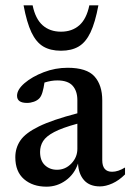

<svg xmlns="http://www.w3.org/2000/svg" viewBox="-20 -690 490 721"><path d="M355.5 10Q316.5 10 295.8 -13.2Q275 -36.5 273 -76Q259.5 -36 227 -12.5Q194.5 11 154.5 11Q103 11 70.2 -17.2Q37.5 -45.5 37.5 -99.5Q37.5 -134.5 56.5 -162.5Q75.5 -190.5 126 -215.2Q176.5 -240 270.5 -264.5V-314Q270.5 -348 252.8 -368Q235 -388 195 -388Q172.5 -388 147 -380Q144 -359 139.5 -343.8Q135 -328.5 128 -321Q120 -312.5 107.2 -308Q94.5 -303.5 81.5 -303.5Q44 -303.5 44 -330.5Q44 -353.5 72.2 -377.8Q100.5 -402 144 -418.8Q187.5 -435.5 234 -435.5Q305.5 -435.5 334.8 -403Q364 -370.5 364 -313V-88.5Q364 -45 401 -45Q423.5 -45 449.5 -61V-35Q427 -12.5 402 -1.2Q377 10 355.5 10ZM130.5 -119.5Q130.5 -86.5 148.8 -69.5Q167 -52.5 194 -52.5Q225.5 -52.5 248 -76Q270.5 -99.5 270.5 -131V-225.5Q213.5 -210 183.2 -194Q153 -178 141.8 -160Q130.5 -142 130.5 -119.5ZM209 -571Q250.5 -571 277.8 -595Q305 -619 315.5 -670H349.5Q337.5 -605.5 319.8 -568.2Q302 -531 275.2 -515.2Q248.5 -499.5 209 -499.5Q169.5 -499.5 142.8 -515.2Q116 -531 98.2 -568.2Q80.5 -605.5 68.5 -670H102.5Q113 -619 140.2 -595Q167.5 -571 209 -571Z"/></svg>

Font: Newsreader Text Medium
Style: Regular
Weight: 500
Designer: Hugues Gentile
Foundry: Production Type
Version: Version 1.002